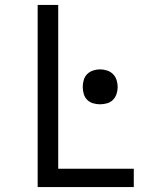

<svg xmlns="http://www.w3.org/2000/svg" viewBox="-20 -755 640 775"><path d="M132 0V-735H215V-74H520V0ZM384 -334Q370 -334 356 -338Q342 -342 332 -352Q322 -362 318 -376Q314 -390 314 -404Q314 -418 318 -432Q322 -446 332 -456Q342 -466 356 -470.5Q370 -475 384 -475Q398 -475 412 -470.5Q426 -466 436 -456Q446 -446 450.5 -432Q455 -418 455 -404Q455 -390 450.5 -376Q446 -362 436 -352Q426 -342 412 -338Q398 -334 384 -334Z"/></svg>

Font: Zed Mono Extended
Style: Regular
Weight: 400
Width: 7
Monospace: yes
Designer: Belleve Invis
Foundry: Belleve Invis
Version: Version 1.0.0; ttfautohint (v1.8.4)